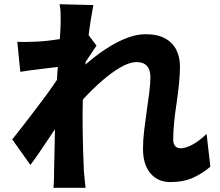

<svg xmlns="http://www.w3.org/2000/svg" viewBox="-20 -835 1040 909"><path d="M976 -46Q942 -16 896 5.5Q850 27 786 27Q728 27 692.5 -14Q657 -55 657 -131Q657 -172 662.5 -217Q668 -262 674.5 -308Q681 -354 686.5 -395.5Q692 -437 692 -471Q692 -505 675.5 -523Q659 -541 628 -541Q593 -541 550 -516Q507 -491 462.5 -452Q418 -413 377.5 -369.5Q337 -326 309 -289L307 -458Q326 -477 355.5 -504Q385 -531 422 -560.5Q459 -590 501.5 -616Q544 -642 587 -657.5Q630 -673 670 -673Q726 -673 762 -653Q798 -633 815 -598.5Q832 -564 832 -521Q832 -483 827.5 -438Q823 -393 816 -347Q809 -301 804.5 -256.5Q800 -212 800 -173Q800 -155 809 -144Q818 -133 835 -133Q860 -133 892.5 -151Q925 -169 958 -201ZM279 -521Q261 -519 236 -516Q211 -513 183 -509.5Q155 -506 127 -502.5Q99 -499 76 -495L62 -637Q84 -636 105 -636.5Q126 -637 155 -638Q180 -639 213.5 -643Q247 -647 282.5 -652.5Q318 -658 348 -664Q378 -670 394 -676L437 -619Q429 -608 417 -589.5Q405 -571 392.5 -552.5Q380 -534 371 -521L305 -318Q289 -295 265.5 -260.5Q242 -226 216.5 -188Q191 -150 167 -114.5Q143 -79 124 -54L38 -175Q57 -199 81 -229.5Q105 -260 131.5 -295Q158 -330 184 -364.5Q210 -399 232 -431Q254 -463 270 -487L272 -506ZM267 -722Q267 -744 267 -767.5Q267 -791 262 -815L422 -811Q417 -786 410 -742.5Q403 -699 396.5 -643.5Q390 -588 384 -527.5Q378 -467 374.5 -406.5Q371 -346 371 -292Q371 -253 371.5 -209.5Q372 -166 373.5 -120Q375 -74 377 -27Q378 -14 380.5 11Q383 36 385 54H233Q235 35 235.5 11.5Q236 -12 236 -24Q237 -73 238 -116Q239 -159 240 -208Q241 -257 242 -322Q243 -345 245 -380Q247 -415 249.5 -456.5Q252 -498 255 -540Q258 -582 261 -619.5Q264 -657 265.5 -684.5Q267 -712 267 -722Z"/></svg>

Font: Noto Sans SC ExtraBold
Style: Regular
Weight: 800
Designer: Ryoko NISHIZUKA 西塚涼子 (kana, bopomofo & ideographs); Paul D. Hunt (Latin, Greek & Cyrillic); Sandoll Communications 산돌커뮤니
Foundry: Adobe
Version: Version 2.004-H2;hotconv 1.0.118;makeotfexe 2.5.65603